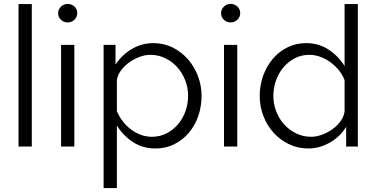

<svg xmlns="http://www.w3.org/2000/svg" viewBox="-20 -751 1919 984"><path d="M75 0V-730H143V0Z M293 0V-521H361V0ZM376 -684Q376 -664 361.5 -650Q347 -636 327 -636Q307 -636 292.5 -649.5Q278 -663 278 -683Q278 -703 292.5 -717Q307 -731 327 -731Q347 -731 361.5 -717.5Q376 -704 376 -684Z M777 10Q711 10 660.5 -23.5Q610 -57 579 -108V213H511V-521H572V-420Q604 -469 655 -499.5Q706 -530 766 -530Q820 -530 865 -507.5Q910 -485 943 -447.5Q976 -410 994.5 -361Q1013 -312 1013 -260Q1013 -205 996 -156Q979 -107 947.5 -70Q916 -33 872.5 -11.5Q829 10 777 10ZM758 -50Q800 -50 834.5 -68Q869 -86 893.5 -115.5Q918 -145 931 -182.5Q944 -220 944 -260Q944 -302 929 -340Q914 -378 888 -407Q862 -436 826.5 -453Q791 -470 750 -470Q724 -470 695.5 -459.5Q667 -449 642.5 -431.5Q618 -414 600.5 -390.5Q583 -367 579 -341V-181Q591 -153 609.5 -129Q628 -105 651.5 -87.5Q675 -70 702 -60Q729 -50 758 -50Z M1128 0V-521H1196V0ZM1211 -684Q1211 -664 1196.5 -650Q1182 -636 1162 -636Q1142 -636 1127.5 -649.5Q1113 -663 1113 -683Q1113 -703 1127.5 -717Q1142 -731 1162 -731Q1182 -731 1196.5 -717.5Q1211 -704 1211 -684Z M1560 10Q1506 10 1460 -12.5Q1414 -35 1381 -72Q1348 -109 1329.5 -157.5Q1311 -206 1311 -259Q1311 -314 1329 -363.5Q1347 -413 1378.5 -450Q1410 -487 1453.5 -508.5Q1497 -530 1549 -530Q1615 -530 1666 -495.5Q1717 -461 1746 -412V-730H1814V0H1754V-101Q1723 -50 1670 -20Q1617 10 1560 10ZM1575 -50Q1600 -50 1628.5 -60Q1657 -70 1682 -87.5Q1707 -105 1724.5 -128.5Q1742 -152 1746 -179V-340Q1736 -367 1717 -390.5Q1698 -414 1673.5 -432Q1649 -450 1621 -460Q1593 -470 1566 -470Q1524 -470 1490 -452Q1456 -434 1431.5 -404.5Q1407 -375 1394 -337Q1381 -299 1381 -259Q1381 -217 1396 -179Q1411 -141 1437 -112.5Q1463 -84 1498.5 -67Q1534 -50 1575 -50Z"/></svg>

Font: IngvarSans
Style: Regular
Weight: 400
Version: Version 1.000